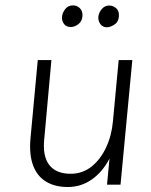

<svg xmlns="http://www.w3.org/2000/svg" viewBox="-20 -704 575 732"><path d="M238.5 9Q189 9 155.2 -11.8Q121.5 -32.5 106.2 -73.2Q91 -114 96 -174L124 -475H176L149 -177Q141.5 -110 167.2 -75.8Q193 -41.5 249.5 -41.5Q294.5 -41.5 328.8 -68.8Q363 -96 384.2 -141.2Q405.5 -186.5 410.5 -241L432.5 -475H484.5L439.5 0H388L397.5 -99.5Q371 -48.5 330 -19.8Q289 9 238.5 9ZM249.5 -601Q232.5 -601 223.8 -613Q215 -625 216.5 -641Q218 -655.5 228.8 -669.5Q239.5 -683.5 258.5 -683.5Q273 -683.5 284 -673.2Q295 -663 294.5 -644.5Q293.5 -623.5 279.2 -612.2Q265 -601 249.5 -601ZM387.5 -600Q371.5 -600 362.5 -612.5Q353.5 -625 355 -640.5Q356.5 -655.5 367.8 -669.2Q379 -683 397 -683Q409 -683 421.5 -673.8Q434 -664.5 433.5 -644Q432.5 -621 416.5 -610.5Q400.5 -600 387.5 -600Z"/></svg>

Font: Karla Light
Style: Italic
Weight: 300
Italic angle: -8°
Designer: Jonathan Pinhorn
Version: Version 2.004;gftools[0.9.33]